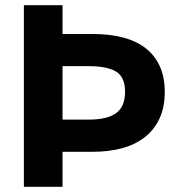

<svg xmlns="http://www.w3.org/2000/svg" viewBox="-20 -720 683 740"><path d="M72 0V-700H221V-589H338Q401 -589 452 -576Q503 -563 539 -536Q575 -509 595 -466.5Q615 -424 615 -366Q615 -306 594.5 -262.5Q574 -219 537 -190.5Q500 -162 449.5 -148.5Q399 -135 338 -135H221V0ZM323 -465H221V-259H323Q393 -259 427.5 -284Q462 -309 462 -366Q462 -423 427.5 -444Q393 -465 323 -465Z"/></svg>

Font: Post Grotesk Bold
Style: Bold
Weight: 700
Version: Version 1.0